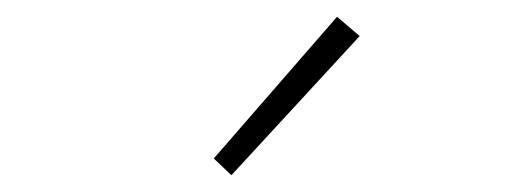

<svg xmlns="http://www.w3.org/2000/svg" viewBox="-20 -840 626 229"><path d="M235 -651 382 -820 409 -797 256 -631Z"/></svg>

Font: SpoqaHanSans
Style: Thin
Weight: 250
Designer: [Spoqa Han Sans] Dong-huui Kim \uAE40 \uB3D9 \uD718   [Noto Sans] Ryoko NISHIZUKA \u897F \u585A \u6DBC \u5B50  (kana & i
Foundry: Spoqa (http://bi.spoqa.com)
Version: Version 1.004;PS 1.004;hotconv 1.0.82;makeotf.lib2.5.63406